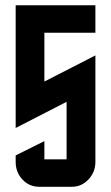

<svg xmlns="http://www.w3.org/2000/svg" viewBox="-20 -715 425 735"><path d="M345.2 -694.8V-589.8H149.9V-402.8L345.2 -502.9V-95.2Q345.2 -56.2 318.4 -27.8Q292 0 254.9 0H129.9Q92.3 0 66.4 -27.3Q40 -55.2 40 -95.2V-120.1L149.9 -174.8V-105H234.9V-325.2L40 -225.1V-694.8Z"/></svg>

Font: Horta
Style: Regular
Weight: 600
Width: 3
Version: Version 0.11